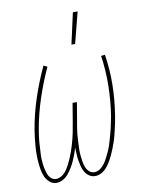

<svg xmlns="http://www.w3.org/2000/svg" viewBox="-85 -805 669 874"><g transform="rotate(-10 250.0 -368.0)"><path d="M106 8Q88 8 74.5 -3.5Q61 -15 54 -30.5Q47 -46 44 -63.5Q41 -81 39.5 -99Q38 -117 38 -135.5Q38 -154 39.5 -172.5Q41 -191 43 -209.5Q45 -228 48 -246Q60 -318 83.5 -389Q107 -460 139 -528L156 -520Q125 -453 102 -383Q79 -313 67 -243Q65 -230 63 -216.5Q61 -203 60 -190Q59 -177 58.5 -164Q58 -151 57 -138Q56 -125 56.5 -112Q57 -99 58.5 -86.5Q60 -74 63 -61.5Q66 -49 70.5 -37.5Q75 -26 84.5 -18Q94 -10 107 -10Q121 -10 134.5 -19.5Q148 -29 156 -41Q164 -53 171 -66.5Q178 -80 183.5 -93.5Q189 -107 194 -121Q199 -135 203 -148.5Q207 -162 210.5 -176Q214 -190 217 -204Q220 -218 222 -232Q224 -246 227 -260L240 -338H260L247 -260Q244 -246 242 -232Q240 -218 238 -204Q236 -190 235.5 -176Q235 -162 234 -148Q233 -134 233 -120.5Q233 -107 234.5 -93Q236 -79 238 -66Q240 -53 245 -40.5Q250 -28 260 -19Q270 -10 284 -10Q297 -10 309.5 -18.5Q322 -27 330.5 -39Q339 -51 345.5 -63.5Q352 -76 358 -89Q364 -102 368.5 -115Q373 -128 376.5 -141Q380 -154 384 -167.5Q388 -181 391 -194.5Q394 -208 396.5 -221Q399 -234 402 -248Q413 -318 414 -388Q415 -458 405 -526L423 -528Q434 -459 433 -388Q432 -317 420 -245Q418 -231 415 -216.5Q412 -202 408.5 -187.5Q405 -173 401.5 -158.5Q398 -144 393 -129.5Q388 -115 382.5 -101Q377 -87 370.5 -73Q364 -59 356 -45.5Q348 -32 338 -20Q328 -8 313.5 0Q299 8 285 8Q269 8 257 0Q245 -8 237.5 -20.5Q230 -33 226.5 -47Q223 -61 220.5 -75.5Q218 -90 217.5 -105.5Q217 -121 216 -136Q212 -121 206.5 -106Q201 -91 194.5 -76.5Q188 -62 179.5 -48Q171 -34 161 -21.5Q151 -9 136 -0.5Q121 8 106 8ZM281 -600 313 -744H335L298 -600Z"/></g></svg>

Font: Iosevka Term Curly Th Obl
Style: Regular
Weight: 100
Italic angle: -9°
Designer: Belleve Invis
Foundry: Belleve Invis
Version: Version 32.3.0